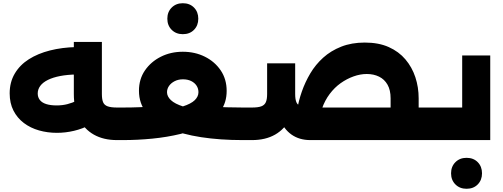

<svg xmlns="http://www.w3.org/2000/svg" viewBox="-20 -869 3123 1191"><path d="M333 -45Q275 -45 222 -60Q169 -75 128 -106Q87 -137 63.5 -183Q40 -229 40 -290Q40 -359 71.5 -412.5Q103 -466 159 -501.5Q215 -537 290 -556Q365 -575 452 -577L455 -407Q398 -406 353.5 -397.5Q309 -389 277.5 -373.5Q246 -358 230 -336.5Q214 -315 214 -289Q214 -266 227 -249Q240 -232 266.5 -223.5Q293 -215 331 -215Q367 -215 398 -223Q429 -231 458 -245L539 -95Q492 -70 439 -57.5Q386 -45 333 -45ZM706 0Q622 0 562 -34Q502 -68 470 -132.5Q438 -197 438 -286V-609H612V-286Q612 -253 619.5 -235Q627 -217 647.5 -209.5Q668 -202 706 -202H741V0ZM741 0V-202Q749 -202 755 -174.5Q761 -147 761 -102Q761 -56 755 -28Q749 0 741 0Z M741 0V-202Q797 -202 845.5 -204Q894 -206 935 -208Q943 -209 949 -202Q955 -195 961.5 -188.5Q968 -182 974 -182Q1061 -192 1113 -208.5Q1165 -225 1188 -247.5Q1211 -270 1211 -297Q1211 -320 1199 -338Q1187 -356 1165.5 -366.5Q1144 -377 1115 -377Q1086 -377 1063.5 -365.5Q1041 -354 1028.5 -336Q1016 -318 1016 -297Q1016 -271 1040 -248Q1064 -225 1117.5 -208Q1171 -191 1261 -181Q1268 -181 1274 -188Q1280 -195 1286.5 -201.5Q1293 -208 1299 -207Q1340 -205 1386.5 -203.5Q1433 -202 1486 -202V0Q1345 0 1227.5 -18Q1110 -36 1023.5 -73Q937 -110 889.5 -168Q842 -226 842 -306Q842 -378 879 -432Q916 -486 977.5 -517Q1039 -548 1114 -548Q1189 -548 1250.5 -517.5Q1312 -487 1349 -432.5Q1386 -378 1386 -305Q1386 -233 1348.5 -181Q1311 -129 1246.5 -93.5Q1182 -58 1099 -38Q1016 -18 924.5 -9Q833 0 741 0ZM1486 0V-202Q1495 -202 1500.5 -174.5Q1506 -147 1506 -102Q1506 -56 1500.5 -28Q1495 0 1486 0ZM741 0Q732 0 726.5 -28Q721 -56 721 -102Q721 -147 726.5 -174.5Q732 -202 741 -202ZM1114 -657Q1072 -657 1045 -684Q1018 -711 1018 -753Q1018 -795 1045 -822Q1072 -849 1114 -849Q1157 -849 1183.5 -822Q1210 -795 1210 -753Q1210 -711 1183.5 -684Q1157 -657 1114 -657Z M2495 0V-202H2692V0ZM1486 0Q1477 0 1471.5 -28Q1466 -56 1466 -102Q1466 -147 1471.5 -174.5Q1477 -202 1486 -202ZM2403 0V-259Q2403 -310 2384 -343.5Q2365 -377 2331.5 -393.5Q2298 -410 2255 -410Q2215 -410 2173 -395Q2131 -380 2093 -353Q2055 -326 2025 -286Q1995 -246 1977.5 -196Q1960 -146 1960 -87H1815Q1815 -133 1823.5 -188Q1832 -243 1852.5 -301.5Q1873 -360 1905 -414Q1937 -468 1984.5 -511Q2032 -554 2096.5 -579.5Q2161 -605 2243 -605Q2329 -605 2391.5 -577Q2454 -549 2495 -500.5Q2536 -452 2556.5 -390Q2577 -328 2577 -259V0ZM1486 0V-202H1543Q1581 -202 1601 -209.5Q1621 -217 1629 -235Q1637 -253 1637 -286V-476H1811V-286Q1811 -197 1778.5 -132.5Q1746 -68 1686.5 -34Q1627 0 1543 0ZM1905 0Q1837 0 1788.5 -34Q1740 -68 1715 -132.5Q1690 -197 1690 -286H1811Q1811 -253 1818.5 -235Q1826 -217 1846.5 -209.5Q1867 -202 1905 -202H2577V0ZM2692 0V-202Q2701 -202 2706.5 -174.5Q2712 -147 2712 -102Q2712 -56 2706.5 -28Q2701 0 2692 0Z M2847 -525H3021V0H2692V-202H2847ZM2692 0Q2683 0 2677.5 -28Q2672 -56 2672 -102Q2672 -147 2677.5 -174.5Q2683 -202 2692 -202ZM2874 302Q2832 302 2805 275Q2778 248 2778 206Q2778 164 2805 137Q2832 110 2874 110Q2917 110 2943.5 137Q2970 164 2970 206Q2970 248 2943.5 275Q2917 302 2874 302Z"/></svg>

Font: Alexandria ExtraBold
Style: Regular
Weight: 800
Designer: Mohamed Gaber
Foundry: Kief Type Foundry
Version: Version 5.100